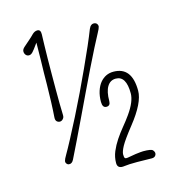

<svg xmlns="http://www.w3.org/2000/svg" viewBox="-123 -970 1004 1079"><g transform="rotate(-15 378.5 -430.0)"><path d="M544.4 -527.3Q651.9 -527.3 651.9 -388.2Q651.9 -318.8 564.5 -209Q510.7 -141.1 494.1 -110.6Q477.5 -80.1 477.5 -63.5Q477.5 -46.9 481.7 -42.2Q485.8 -37.6 497.3 -39.6Q508.8 -41.5 521.2 -43.7Q533.7 -45.9 545.9 -47.9Q580.1 -52.2 590.8 -52.2Q637.2 -52.2 645.8 -42.7Q654.3 -33.2 654.3 -24.2Q654.3 -15.1 647.7 -8.1Q641.1 -1 627.4 -1L543 -2.4Q491.2 -2.4 469.2 1Q426.8 7.8 426.8 -27.1Q426.8 -62 440.2 -93.8Q453.6 -125.5 473.6 -155.5Q493.7 -185.5 517.3 -214.1Q541 -242.7 561 -271Q607.9 -337.4 607.9 -384.8Q607.9 -486.3 547.4 -486.3Q515.1 -486.3 497.6 -457.5Q480 -428.7 480 -374Q480 -346.7 456.8 -346.7Q433.6 -346.7 433.6 -381.3Q433.6 -416 442.6 -443.8Q451.7 -471.7 466.8 -490.2Q498 -527.3 544.4 -527.3ZM197.8 -108.9Q187 -86.9 168.9 -89.4Q161.1 -90.3 156 -97.4Q150.9 -104.5 152.6 -113.5Q154.3 -122.6 168.5 -146.5Q182.6 -170.4 211.4 -224.6Q240.2 -278.8 270.8 -339.1Q301.3 -399.4 331.8 -462.9Q362.3 -526.4 389.6 -586.4Q450.7 -718.8 479.5 -793.5Q491.2 -821.8 514.2 -817.4Q522 -816.4 527.1 -809.3Q532.2 -802.2 531.2 -793.9Q529.3 -783.2 516.1 -759.5Q502.9 -735.8 477.3 -685.5Q451.7 -635.3 423.6 -577.6Q395.5 -520 365.7 -457.5Q335.9 -395 306.6 -333.5Q238.3 -189.9 197.8 -108.9ZM191.9 -862.3Q211.9 -862.3 210.9 -834.2Q210 -806.2 209 -770.3Q208 -734.4 207.5 -692.4Q207 -650.4 206.8 -605Q206.5 -559.6 206.5 -516.6Q206.5 -414.6 208 -386.7Q209.5 -358.9 207 -352.8Q204.6 -346.7 200.7 -342.8Q192.9 -334 182.6 -334Q172.4 -334 164.8 -341.3Q157.2 -348.6 158.4 -365.5Q159.7 -382.3 160.9 -405.3Q162.1 -428.2 163.1 -454.1Q165.5 -518.1 165.5 -553Q165.5 -587.9 166.3 -623Q167 -658.2 168 -692.9Q168.9 -758.3 169.4 -796.9Q166 -792 162.1 -787.1Q145 -762.7 134 -750.7Q123 -738.8 111.6 -738.8Q100.1 -738.8 93 -747.3Q85.9 -755.9 85.9 -767.8Q85.9 -779.8 99.1 -791.5Q112.3 -803.2 121.3 -811Q130.4 -818.8 136.7 -824.5Q143.1 -830.1 148.7 -835.4Q154.3 -840.8 162.1 -848.6Q176.3 -862.3 191.9 -862.3Z"/></g></svg>

Font: Pompiere 
Style: Regular
Weight: 400
Designer: Karolina Lach
Foundry: Sorkin Type Co.
Version: Version 1.002